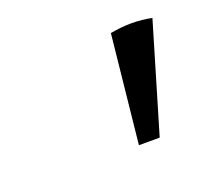

<svg xmlns="http://www.w3.org/2000/svg" viewBox="-51 -727 329 304"><g transform="rotate(-20 114.0 -575.0)"><path d="M139 -483 158 -665Q195 -672 228 -665L174 -483Z"/></g></svg>

Font: Piazzolla SC Light
Style: Italic
Weight: 300
Italic angle: -11.3°
Designer: Juan Pablo del Peral
Foundry: Huerta Tipografica
Version: Version 1.330